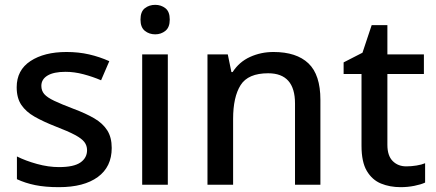

<svg xmlns="http://www.w3.org/2000/svg" viewBox="-20 -764 1802 794"><path d="M442 -152Q442 -74 384.5 -32Q327 10 224 10Q167 10 125.5 1.5Q84 -7 50 -23V-117Q86 -99 133 -86Q180 -73 224 -73Q285 -73 312.5 -92Q340 -111 340 -143Q340 -162 329 -176.5Q318 -191 290 -206Q262 -221 210 -241Q159 -261 123 -281.5Q87 -302 68 -330.5Q49 -359 49 -403Q49 -474 106 -511.5Q163 -549 255 -549Q305 -549 348.5 -539Q392 -529 432 -511L398 -432Q363 -447 325 -457Q287 -467 251 -467Q202 -467 176.5 -451.5Q151 -436 151 -409Q151 -389 163 -375Q175 -361 204.5 -347Q234 -333 284 -314Q335 -295 370 -274.5Q405 -254 423.5 -225Q442 -196 442 -152Z M622 -744Q646 -744 664 -730Q682 -716 682 -683Q682 -651 664 -636.5Q646 -622 622 -622Q597 -622 579 -636.5Q561 -651 561 -683Q561 -716 579 -730Q597 -744 622 -744ZM674 -539V0H568V-539Z M1111 -549Q1206 -549 1255.5 -502Q1305 -455 1305 -351V0H1200V-336Q1200 -461 1089 -461Q1006 -461 975 -412Q944 -363 944 -272V0H838V-539H922L937 -466H942Q969 -508 1014 -528.5Q1059 -549 1111 -549Z M1660 -76Q1681 -76 1702.5 -79.5Q1724 -83 1738 -89V-9Q1721 -1 1693.5 4.5Q1666 10 1637 10Q1592 10 1555.5 -5Q1519 -20 1497 -57Q1475 -94 1475 -161V-458H1401V-506L1479 -546L1517 -660H1582V-539H1733V-458H1582V-165Q1582 -120 1604 -98Q1626 -76 1660 -76Z"/></svg>

Font: Noto Sans Myanmar UI Medium
Style: Regular
Weight: 500
Designer: Monotype Design Team
Foundry: Monotype Imaging Inc.
Version: Version 2.103; ttfautohint (v1.8.4.7-5d5b)